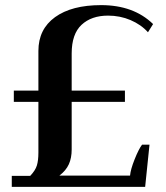

<svg xmlns="http://www.w3.org/2000/svg" viewBox="-20 -730 650 750"><path d="M26 -43H98Q118 -64 124 -83.5Q130 -103 130 -134V-332H34V-376H130V-531Q130 -616 195 -663Q260 -710 375 -710Q502 -710 578 -636L558 -604Q531 -634 490 -651.5Q449 -669 402 -669Q337 -669 298.5 -633Q260 -597 260 -521V-376H468V-332H260V-146Q260 -113 249 -88.5Q238 -64 212 -44H488Q490 -68 506 -108Q522 -148 535 -165H564L547 0H26Z"/></svg>

Font: Trirong SemiBold
Style: Regular
Weight: 600
Designer: Katatrad Team
Foundry: CadsonDemak
Version: Version 1.001